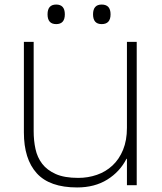

<svg xmlns="http://www.w3.org/2000/svg" viewBox="-20 -814 711 844"><path d="M466 -751Q466 -708 427 -708Q389 -708 389 -751Q389 -794 427 -794Q466 -794 466 -751ZM265 -751Q265 -708 227 -708Q189 -708 189 -751Q189 -794 227 -794Q265 -794 265 -751ZM581 0H538V-116H536Q507 -59 451.5 -24.5Q396 10 319 10Q198 10 141.5 -52.5Q85 -115 85 -232V-630H128V-237Q128 -196 136 -159Q144 -122 165.5 -94Q187 -66 225 -49Q263 -32 324 -32Q367 -32 406 -45.5Q445 -59 474.5 -86.5Q504 -114 521 -155.5Q538 -197 538 -252V-630H581Z"/></svg>

Font: TypoPRO Sinkin Sans
Style: 200 X Light
Weight: 200
Designer: Keith Bates
Foundry: K-Type
Version: Sinkin Sans (version 1.0)  by Keith Bates   •   © 2014   www